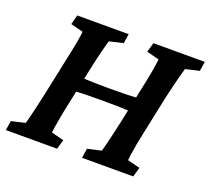

<svg xmlns="http://www.w3.org/2000/svg" viewBox="-104 -703 914 833"><g transform="rotate(20 353.0 -286.5)"><path d="M210.9 -259.8 225.6 -327.1Q247.1 -325.2 279.8 -324.2Q312.5 -323.2 360.4 -323.2Q409.2 -323.2 442.4 -324.2Q475.6 -325.2 497.1 -327.1L483.4 -259.8Q461.9 -261.7 430.7 -262.7Q399.4 -263.7 347.7 -263.7Q296.9 -263.7 264.6 -262.7Q232.4 -261.7 210.9 -259.8ZM-2 0 4.9 -43.9 68.4 -58.6Q71.3 -68.4 76.2 -86.9Q81.1 -105.5 87.9 -135.7Q94.7 -166 103.5 -205.1L137.7 -367.2Q151.4 -429.7 157.7 -465.3Q164.1 -501 165 -514.6L107.4 -529.3L119.1 -573.2H356.4L349.6 -529.3L286.1 -514.6Q282.2 -502.9 272.5 -465.3Q262.7 -427.7 250 -367.2L215.8 -205.1Q207 -165 201.7 -135.7Q196.3 -106.4 193.4 -87.9Q190.4 -69.3 189.5 -58.6L247.1 -43.9L234.4 0ZM349.6 0 356.4 -43.9 419.9 -58.6Q422.9 -68.4 427.7 -86.9Q432.6 -105.5 439.5 -135.7Q446.3 -166 455.1 -205.1L489.3 -367.2Q502.9 -429.7 508.8 -465.3Q514.6 -501 515.6 -514.6L458 -529.3L470.7 -573.2H708L701.2 -529.3L637.7 -514.6Q633.8 -502 624 -464.8Q614.3 -427.7 600.6 -367.2L566.4 -205.1Q557.6 -165 552.2 -135.7Q546.9 -106.4 544.4 -87.9Q542 -69.3 541 -58.6L598.6 -43.9L585.9 0Z"/></g></svg>

Font: Crimson Pro ExtraLight SemiBold
Style: Italic
Weight: 600
Italic angle: -12°
Version: Version 1.002